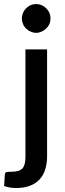

<svg xmlns="http://www.w3.org/2000/svg" viewBox="-57 -756 324 957"><path d="M69.8 -509.8H177.7V26.4Q177.7 56.2 168.9 86.4Q160.6 115.2 142.1 136.2Q123 157.7 94.7 168.9Q64.5 181.2 23.4 181.2Q7.8 181.2 -7.8 178.7Q-19 176.8 -36.6 171.4L-32.7 112.8Q-31.2 103 -23.9 101.6Q-17.1 100.1 1.5 100.1Q39.6 100.1 55.2 83Q69.8 66.4 69.8 26.4ZM194.8 -664.1Q194.8 -649.9 189.5 -636.7Q183.6 -624 173.3 -613.8Q163.6 -604 150.4 -598.6Q136.7 -592.3 122.6 -592.3Q109.4 -592.3 95.7 -598.6Q83 -603.5 73.2 -613.8Q62.5 -624 57.6 -636.7Q51.8 -650.9 51.8 -664.1Q51.8 -677.7 57.6 -691.9Q62.5 -704.1 73.2 -714.8Q83 -724.6 95.7 -730.5Q108.9 -735.8 122.6 -735.8Q137.2 -735.8 150.4 -730.5Q164.1 -724.1 173.3 -714.8Q183.6 -704.6 189.5 -691.9Q194.8 -678.7 194.8 -664.1Z"/></svg>

Font: Lato-SemiBold
Style: Regular
Weight: 500
Designer: Lukasz Dziedzic with Adam Twardoch and Botio Nikoltchev
Foundry: tyPoland Lukasz Dziedzic
Version: ""